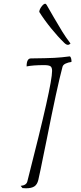

<svg xmlns="http://www.w3.org/2000/svg" viewBox="-20 -1007 434 1032"><path d="M91 -8Q122 -11 127 -32Q196 -302 228 -444.5Q260 -587 260 -626Q260 -645 251 -651Q242 -657 217 -657Q158 -657 123 -650Q123 -693 146 -693Q232 -694 271.5 -696Q311 -698 355 -704Q360 -702 362.5 -692Q365 -682 364 -674Q347 -672 333 -665.5Q319 -659 316 -648Q287 -540 230 -252Q220 -206 209.5 -152Q199 -98 186 -40Q180 -15 164.5 -5Q149 5 120 5L101 4ZM325 -777Q291 -810 254.5 -855Q218 -900 191 -943Q192 -957 203.5 -972Q215 -987 223 -987Q227 -987 231 -980Q265 -922 269 -914Q297 -866 314.5 -837.5Q332 -809 359 -773Q352 -766 345 -766Q336 -766 325 -777Z"/></svg>

Font: Charmonman
Style: Regular
Weight: 400
Designer: Ekaluck Peanpanawate
Foundry: Cadson Demak Co.,Ltd.
Version: Version 1.000; ttfautohint (v1.6)